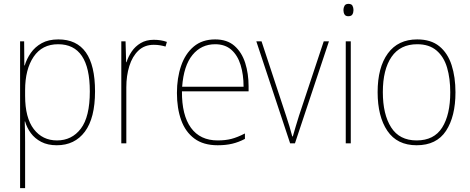

<svg xmlns="http://www.w3.org/2000/svg" viewBox="-20 -742 2433 994"><path d="M282 -538Q472 -538 472 -269Q472 -131 419.5 -60.5Q367 10 274 10Q227 10 193.5 -7.5Q160 -25 139.5 -53Q119 -81 110 -113H108Q109 -88 109.5 -60.5Q110 -33 110 -4V232H84V-528H105L106 -403H108Q118 -437 139.5 -468Q161 -499 196 -518.5Q231 -538 282 -538ZM281 -513Q198 -513 154 -448Q110 -383 110 -275V-246Q110 -132 155 -73.5Q200 -15 275 -15Q352 -15 398.5 -76Q445 -137 445 -269Q445 -513 281 -513Z M776 -536Q814 -536 844 -525L837 -501Q823 -505 808.5 -507.5Q794 -510 776 -510Q728 -510 696.5 -480Q665 -450 649.5 -400Q634 -350 634 -290V0H608V-528H630L633 -420H635Q644 -449 662 -475.5Q680 -502 708.5 -519Q737 -536 776 -536Z M1094 -538Q1156 -538 1194 -504.5Q1232 -471 1249.5 -416Q1267 -361 1267 -295V-269H922Q921 -146 968.5 -80.5Q1016 -15 1107 -15Q1147 -15 1178 -23Q1209 -31 1248 -51V-23Q1216 -6 1182.5 2Q1149 10 1107 10Q1033 10 986.5 -24.5Q940 -59 918 -120Q896 -181 896 -261Q896 -338 917.5 -401Q939 -464 983 -501Q1027 -538 1094 -538ZM1094 -513Q1022 -513 976.5 -457.5Q931 -402 923 -293H1241Q1241 -356 1225.5 -406Q1210 -456 1177.5 -484.5Q1145 -513 1094 -513Z M1482 0 1307 -528H1334L1461 -143Q1471 -113 1478.5 -88Q1486 -63 1493 -36H1496Q1504 -63 1511 -87.5Q1518 -112 1528 -143L1656 -528H1683L1507 0Z M1784 -722Q1800 -722 1805 -712Q1810 -702 1810 -690Q1810 -677 1804.5 -667.5Q1799 -658 1783 -658Q1769 -658 1763.5 -667.5Q1758 -677 1758 -690Q1758 -702 1763.5 -712Q1769 -722 1784 -722ZM1796 -528V0H1770V-528Z M2338 -264Q2338 -139 2289 -64.5Q2240 10 2137 10Q2036 10 1985.5 -64.5Q1935 -139 1935 -265Q1935 -393 1988 -465.5Q2041 -538 2140 -538Q2211 -538 2254.5 -502.5Q2298 -467 2318 -405Q2338 -343 2338 -264ZM1962 -265Q1962 -150 2005 -82.5Q2048 -15 2137 -15Q2227 -15 2269 -81.5Q2311 -148 2311 -264Q2311 -336 2294.5 -392Q2278 -448 2240 -480.5Q2202 -513 2140 -513Q2052 -513 2007 -447.5Q1962 -382 1962 -265Z"/></svg>

Font: Noto Sans Thai SemCond Thin
Style: Regular
Weight: 100
Width: 4
Designer: Monotype Design Team
Foundry: Monotype Imaging Inc.
Version: Version 2.002; ttfautohint (v1.8.4.7-5d5b)